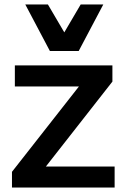

<svg xmlns="http://www.w3.org/2000/svg" viewBox="-20 -846 574 866"><path d="M34 0ZM497 -95V0H34V-71L336 -456H47V-551H487V-478L187 -95ZM446 -826 335 -616H205L94 -826H196L270 -700L344 -826Z"/></svg>

Font: MartelSansBold
Style: Bold
Weight: 700
Designer: Dan Reynolds and Mathieu Réguer
Foundry: Dan Reynolds and Mathieu Réguer
Version: Version 1.002; ttfautohint (v1.1) -l 5 -r 5 -G 72 -x 0 -D la